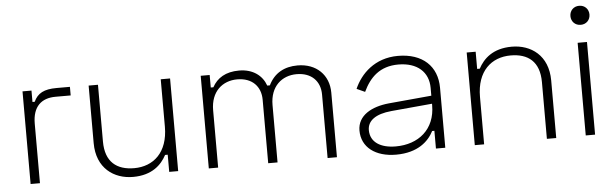

<svg xmlns="http://www.w3.org/2000/svg" viewBox="-46 -851 3279 1024"><g transform="rotate(-5 1593.0 -339.0)"><path d="M130 -496H82V0H132V-319C132 -410 179 -452 255 -452H336V-498H264C197 -498 162 -479 142 -435H130Z M872 0V-496H822V-242C822 -104 743 -36 640 -36C547 -36 486 -82 486 -192V-496H436V-188C436 -53 528 10 630 10C732 10 783 -41 810 -92H824V0Z M1036 -496V0H1086V-307C1086 -407 1149 -460 1228 -460C1308 -460 1354 -411 1354 -340V0H1404V-307C1404 -407 1467 -460 1546 -460C1626 -460 1672 -411 1672 -340V0H1722V-346C1722 -440 1656 -506 1555 -506C1485 -506 1430 -477 1399 -413H1385C1366 -467 1317 -506 1242 -506C1170 -506 1124 -477 1098 -429H1084V-496Z M1858 -354 1902 -334C1938 -410 1992 -464 2091 -464C2192 -464 2252 -410 2252 -325V-283L2023 -262C1930 -253 1854 -212 1854 -131C1854 -41 1928 14 2038 14C2155 14 2213 -42 2240 -95H2252V0H2302V-321C2302 -436 2225 -510 2093 -510C1968 -510 1892 -432 1858 -354ZM1904 -129C1904 -179 1947 -212 2033 -220L2252 -240V-232C2252 -103 2162 -30 2040 -30C1959 -30 1904 -64 1904 -129Z M2460 -496V0H2510V-254C2510 -392 2589 -460 2692 -460C2785 -460 2846 -414 2846 -304V0H2896V-308C2896 -443 2804 -506 2702 -506C2600 -506 2549 -455 2522 -404H2508V-496Z M3028 -641C3028 -612 3049 -590 3079 -590C3109 -590 3130 -612 3130 -641C3130 -670 3109 -692 3079 -692C3049 -692 3028 -670 3028 -641ZM3104 -496H3054V0H3104Z"/></g></svg>

Font: Space Text Light
Style: Regular
Weight: 300
Designer: Florian Karsten (Space Text), Colophon Foundry (Space Mono)
Foundry: Florian Karsten
Version: Version 1.003;PS 001.003;hotconv 1.0.88;makeotf.lib2.5.64775